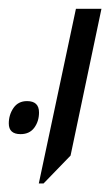

<svg xmlns="http://www.w3.org/2000/svg" viewBox="-40 -650 251 437"><path d="M48.3 -232.4 132.8 -629.9H190.9L120.6 -295.9L59.1 -232.4ZM6.8 -344.7Q-20 -344.7 -20 -369.1Q-20 -388.7 -9.3 -404.3Q1.5 -419.9 21.5 -419.9Q48.8 -419.9 48.8 -394Q48.8 -374 38.1 -359.4Q27.3 -344.7 6.8 -344.7Z"/></svg>

Font: Open Sans Condensed Light
Style: Italic
Weight: 300
Width: 3
Italic angle: -12°
Designer: Monotype Design Team
Foundry: Monotype Imaging Inc.
Version: Version 3.000; ttfautohint (v1.8.4)